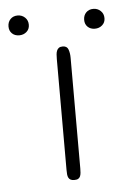

<svg xmlns="http://www.w3.org/2000/svg" viewBox="-113 -510 356 542"><g transform="rotate(-5 65.0 -238.5)"><path d="M95.7 -30.8Q95.7 -24.4 95.2 -18.8Q94.7 -13.2 93 -9Q91.3 -4.9 87.4 -2.4Q83.5 0 76.2 0Q69.3 0 65.4 -2.2Q61.5 -4.4 59.6 -8.3Q57.6 -12.2 57.1 -17.8Q56.6 -23.4 56.6 -30.8V-344.2Q56.6 -351.6 57.1 -357.7Q57.6 -363.8 59.6 -368.4Q61.5 -373 65.4 -375.7Q69.3 -378.4 76.2 -378.4Q88.4 -378.4 92 -368.2Q95.7 -357.9 95.7 -345.2ZM-71.3 -447.8Q-71.3 -460.4 -63.5 -468.5Q-55.7 -476.6 -43 -476.6Q-30.8 -476.6 -22.2 -468.5Q-13.7 -460.4 -13.7 -447.8Q-13.7 -435.5 -22.2 -428Q-30.8 -420.4 -43 -420.4Q-55.7 -420.4 -63.5 -428Q-71.3 -435.5 -71.3 -447.8ZM143.1 -447.8Q143.1 -460.4 150.9 -468.5Q158.7 -476.6 171.4 -476.6Q183.6 -476.6 192.1 -468.5Q200.7 -460.4 200.7 -447.8Q200.7 -435.5 192.1 -428Q183.6 -420.4 171.4 -420.4Q158.7 -420.4 150.9 -428Q143.1 -435.5 143.1 -447.8Z"/></g></svg>

Font: Gruppo
Style: Regular
Weight: 400
Foundry: Vernon Adams
Version: Version 1.000